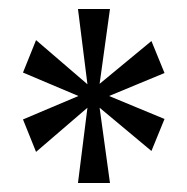

<svg xmlns="http://www.w3.org/2000/svg" viewBox="-20 -780 416 426"><path d="M153 -374H224L201 -541L316 -445L345 -516L222 -567L345 -618L316 -689L201 -594L224 -760H153L174 -593L60 -691L31 -619L154 -567L31 -515L60 -443L174 -541Z"/></svg>

Font: Noto Serif Bengali ExtraCondensed
Style: Regular
Weight: 400
Width: 2
Designer: Juan Bruce, Universal Thirst, Indian Type Foundry and the Monotype Design Team.
Foundry: Monotype Imaging Inc.
Version: Version 2.003